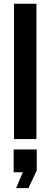

<svg xmlns="http://www.w3.org/2000/svg" viewBox="-20 -738 267 1019"><path d="M54.3 -718.1H173.3V0H54.3ZM52.6 176.4V55.2H175.1V166.4L130.8 260.6H65.2L101.2 176.4Z"/></svg>

Font: Puralecka Narrow
Style: Bold
Weight: 700
Designer: Hector Gatti, Marcela Romero, Pablo Cosgaya and Nicolas Silva
Version: Version 1.004;PS 001.004;hotconv 1.0.70;makeotf.lib2.5.58329